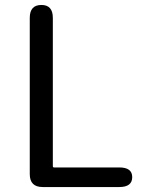

<svg xmlns="http://www.w3.org/2000/svg" viewBox="-20 -754 583 774"><path d="M152 0Q100 0 100 -52V-682Q100 -734 147 -734Q193 -734 193 -682V-84Q193 -79 198 -79H461Q513 -79 513 -40Q513 0 461 0Z"/></svg>

Font: Resource Han Rounded JP
Style: Regular
Weight: 400
Designer: Cyano Hao (round all glyphs); Ryoko NISHIZUKA 西塚涼子 (kana, bopomofo & ideographs); Paul D. Hunt (Latin, Greek & Cyrillic)
Foundry: Cyano Hao
Version: 0.990